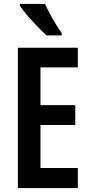

<svg xmlns="http://www.w3.org/2000/svg" viewBox="-20 -957 463 977"><path d="M376 0H71V-714H376V-614H186V-422H363V-321H186V-102H376ZM209 -937Q219 -915 234 -887Q249 -859 265 -832.5Q281 -806 294 -789V-777H217Q198 -793 171 -821.5Q144 -850 119 -879Q94 -908 81 -928V-937Z"/></svg>

Font: Noto Sans Malayalam ExtraCondensed SemiBold
Style: Regular
Weight: 600
Width: 2
Designer: Jelle Bosma - Monotype Design Team
Foundry: Monotype Imaging Inc.
Version: Version 2.104; ttfautohint (v1.8.4.7-5d5b)